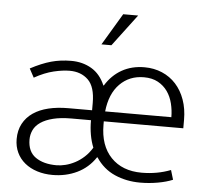

<svg xmlns="http://www.w3.org/2000/svg" viewBox="-51 -744 872 806"><g transform="rotate(5 385.5 -341.0)"><path d="M729 -235H394V-221Q394 -133 441.5 -83.5Q489 -34 571 -34Q636 -34 693 -56L705 -16Q679 -5 642.5 1.5Q606 8 568 8Q510 8 461 -13.5Q412 -35 381 -82H379Q349 -37 302 -14.5Q255 8 199 8Q164 8 134 -1.5Q104 -11 82 -29Q60 -47 48 -72.5Q36 -98 36 -129Q36 -166 51 -194Q66 -222 93 -240.5Q120 -259 157.5 -268Q195 -277 241 -277H341V-308Q341 -376 311 -405Q281 -434 233 -434Q204 -434 166 -425Q128 -416 85 -392L65 -429Q112 -454 151.5 -465Q191 -476 236 -476Q284 -476 321.5 -454Q359 -432 379 -385H381Q408 -429 449.5 -452.5Q491 -476 545 -476Q585 -476 619 -461.5Q653 -447 677.5 -420Q702 -393 715.5 -355Q729 -317 729 -271ZM90 -132Q90 -81 123.5 -57.5Q157 -34 212 -34Q230 -34 250 -39Q270 -44 290 -54.5Q310 -65 328 -81.5Q346 -98 360 -121Q340 -170 340 -235H258Q213 -235 181 -227Q149 -219 128.5 -205Q108 -191 99 -172Q90 -153 90 -132ZM675 -277Q675 -306 668 -334.5Q661 -363 645.5 -385Q630 -407 605.5 -420.5Q581 -434 546 -434Q485 -434 444.5 -393Q404 -352 396 -277ZM499 -690 398 -556H356L436 -690Z"/></g></svg>

Font: Mukta Malar ExtraLight
Style: Regular
Weight: 275
Designer: Aadarsh Rajan, Girish Dalvi, Yashodeep Gholap
Foundry: Ek Type
Version: Version 2.538;PS 1.000;hotconv 16.6.51;makeotf.lib2.5.65220;